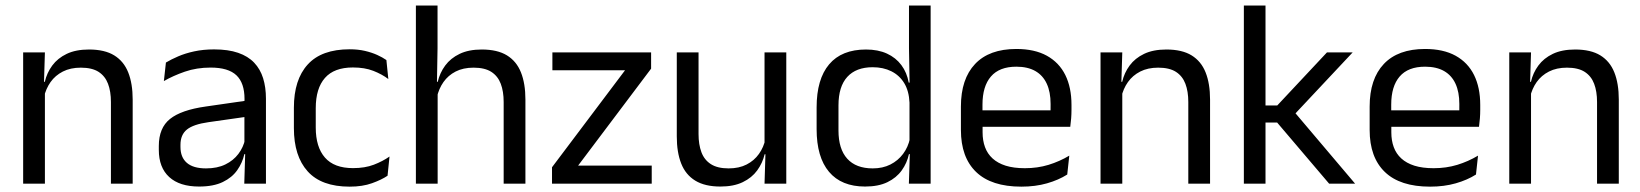

<svg xmlns="http://www.w3.org/2000/svg" viewBox="-20 -683 6100 714"><path d="M392.5 0V-303.7Q392.5 -343 381.7 -371.5Q371 -399.9 346.7 -415.7Q322.3 -431.4 280.6 -431.4Q242.1 -431.4 213.8 -417Q185.5 -402.5 168 -377.8Q150.5 -353 143.5 -321.5L129 -378.9H146.7Q154.3 -412.1 174.3 -439.3Q194.3 -466.5 228.1 -482.7Q261.9 -498.9 311 -498.9Q369.2 -498.9 404.7 -477.1Q440.3 -455.2 456.8 -413.8Q473.4 -372.3 473.4 -312.6V0ZM66.1 0V-488.2H147L143.4 -371.1L147 -366.3V0Z M888.4 0 892 -118.6 888.9 -131.1V-286.5L889.3 -314.9Q889.3 -374.3 859.2 -403Q829 -431.7 763.4 -431.7Q711.2 -431.7 667.4 -416.5Q623.6 -401.3 589.4 -381.5L597 -450.4Q616.1 -462 642.4 -473.3Q668.7 -484.7 702.3 -492Q735.9 -499.3 776.3 -499.3Q828.8 -499.3 865.6 -486.6Q902.4 -473.9 925.2 -449.9Q948 -425.8 958.5 -392Q969 -358.1 969 -316.2V0ZM720.4 10.7Q647.9 10.7 609.3 -24.6Q570.6 -60 570.6 -125.7V-140Q570.6 -207.4 612.3 -240.7Q654 -274.1 745.2 -286.9L899.5 -309.2L903.9 -249.8L755 -228.6Q699.2 -220.7 675.2 -201.4Q651.1 -182 651.1 -144.5V-136.6Q651.1 -97.9 674.9 -77.4Q698.7 -56.8 746.1 -56.8Q787.9 -56.8 817.9 -71.4Q847.9 -86 866.4 -110.5Q885 -135.1 891.5 -165.2L904.2 -109.8H888.7Q881.6 -77.8 862.3 -50.3Q843.1 -22.8 808.5 -6.1Q773.9 10.7 720.4 10.7Z M1280.3 11.1Q1175.4 11.1 1124.2 -45.7Q1072.9 -102.4 1072.9 -206.6V-282.3Q1072.9 -386.8 1124.4 -443.2Q1175.8 -499.7 1280.3 -499.7Q1311.4 -499.7 1336.9 -493.8Q1362.5 -487.8 1382.7 -478.7Q1402.9 -469.5 1416.9 -459.7L1424.1 -389.1Q1400.3 -407.1 1368.2 -419.6Q1336.1 -432.1 1292.4 -432.1Q1222.6 -432.1 1188.4 -393.2Q1154.2 -354.4 1154.2 -280.7V-208.7Q1154.2 -136.1 1188.4 -97Q1222.6 -57.8 1292.7 -57.8Q1337.3 -57.8 1370.2 -70.5Q1403.1 -83.1 1428.5 -100.9L1421.2 -29.5Q1398.9 -14.4 1363.5 -1.7Q1328.1 11.1 1280.3 11.1Z M1853 0V-303.7Q1853 -343 1842.2 -371.5Q1831.5 -399.9 1807.2 -415.7Q1782.8 -431.4 1741.1 -431.4Q1702.5 -431.4 1674.4 -417Q1646.4 -402.5 1629.1 -377.8Q1611.8 -353.1 1604.8 -321.6L1587.1 -378.9H1607.9Q1615.6 -412.1 1635.6 -439.3Q1655.6 -466.5 1689.3 -482.7Q1723 -498.9 1771.5 -498.9Q1829.7 -498.9 1865.2 -477.1Q1900.8 -455.2 1917.3 -413.8Q1933.9 -372.3 1933.9 -312.6V0ZM1526.6 0V-662.5H1607.1V-503.7L1604.7 -363.3L1607.5 -357.1V0Z M2403.6 -67.1V0H2032.8V-61L2304.3 -421.6H2034.2V-488.2H2401.3V-427.7L2129.8 -67.1Z M2577.7 -488.2V-184.5Q2577.7 -145.8 2588.4 -117Q2599.1 -88.3 2623.6 -72.6Q2648.2 -56.8 2689.5 -56.8Q2728.5 -56.8 2756.6 -71.3Q2784.7 -85.7 2802.4 -110.7Q2820.1 -135.6 2826.6 -166.8L2841.1 -109.3H2823.5Q2815.8 -76.7 2795.8 -49.2Q2775.8 -21.8 2742.1 -5.6Q2708.4 10.7 2659.1 10.7Q2601.4 10.7 2565.6 -11.2Q2529.8 -33 2513.3 -74.7Q2496.8 -116.3 2496.8 -175.7V-488.2ZM2904 -488.2V0H2823.1L2826.7 -117.2L2823.1 -121.9V-488.2Z M3196.9 10.7Q3109.1 10.7 3063 -43.9Q3016.8 -98.6 3016.8 -202.9V-283.6Q3016.8 -388.7 3063.4 -443.8Q3110 -498.9 3200.4 -498.9Q3245.3 -498.9 3278.4 -483.7Q3311.5 -468.5 3332 -440.9Q3352.5 -413.4 3359.3 -375.9H3386.1L3362.2 -301.3Q3360.3 -344.6 3342.6 -373.8Q3324.8 -403 3294.6 -418Q3264.5 -433 3225.3 -433Q3163.7 -433 3130.9 -397.1Q3098.1 -361.2 3098.1 -291.1V-197.8Q3098.1 -128.8 3130.7 -92.8Q3163.3 -56.8 3225.6 -56.8Q3262.7 -56.8 3291.1 -71.2Q3319.6 -85.6 3338.4 -110.8Q3357.2 -136 3363.8 -168L3383.8 -109.9H3360.2Q3353 -76.8 3333.3 -49.3Q3313.6 -21.8 3280.2 -5.6Q3246.8 10.7 3196.9 10.7ZM3359.9 0 3363.6 -117.9 3362.2 -143.9V-348.1L3362.7 -365L3360.3 -503.5V-662.5H3440.8V0Z M3778.1 11.1Q3666.6 11.1 3610 -43.4Q3553.4 -97.8 3553.4 -199.7V-286.6Q3553.4 -389.4 3606.1 -445.1Q3658.7 -500.9 3759.5 -500.9Q3827.4 -500.9 3873.1 -475.7Q3918.7 -450.4 3941.7 -403.9Q3964.6 -357.4 3964.6 -293V-274.8Q3964.6 -259.1 3963.4 -243Q3962.2 -226.9 3960 -211.4H3885.7Q3886.5 -235.6 3886.7 -257.1Q3886.9 -278.6 3886.9 -296.4Q3886.9 -341 3872.6 -371.8Q3858.4 -402.6 3830.2 -418.8Q3801.9 -435 3759.5 -435Q3696.4 -435 3665 -398.5Q3633.6 -362.1 3633.6 -294.1V-247.4L3634 -237.5V-190.8Q3634 -160.4 3643 -135.9Q3652 -111.3 3671.1 -93.8Q3690.3 -76.2 3720 -66.8Q3749.8 -57.5 3791.2 -57.5Q3838.3 -57.5 3879.3 -70Q3920.3 -82.6 3956.4 -104.2L3948.8 -34Q3916.6 -13.5 3873.4 -1.2Q3830.3 11.1 3778.1 11.1ZM3596.1 -211.4V-272.7H3942.9V-211.4Z M4399 0V-303.7Q4399 -343 4388.2 -371.5Q4377.5 -399.9 4353.2 -415.7Q4328.8 -431.4 4287.1 -431.4Q4248.6 -431.4 4220.3 -417Q4192 -402.5 4174.5 -377.8Q4157 -353 4150 -321.5L4135.5 -378.9H4153.2Q4160.8 -412.1 4180.8 -439.3Q4200.8 -466.5 4234.6 -482.7Q4268.4 -498.9 4317.5 -498.9Q4375.7 -498.9 4411.2 -477.1Q4446.8 -455.2 4463.3 -413.8Q4479.9 -372.3 4479.9 -312.6V0ZM4072.6 0V-488.2H4153.5L4149.9 -371.1L4153.5 -366.3V0Z M4922.7 0 4729.3 -227.4H4678V-290.7H4729.7L4914.7 -488.2H5010.3L4789.1 -252.4V-271.8L5019.3 0ZM4605.6 0V-662.5H4686.1V0Z M5298.1 11.1Q5186.6 11.1 5130 -43.4Q5073.4 -97.8 5073.4 -199.7V-286.6Q5073.4 -389.4 5126.1 -445.1Q5178.7 -500.9 5279.5 -500.9Q5347.4 -500.9 5393.1 -475.7Q5438.7 -450.4 5461.7 -403.9Q5484.6 -357.4 5484.6 -293V-274.8Q5484.6 -259.1 5483.4 -243Q5482.2 -226.9 5480 -211.4H5405.7Q5406.5 -235.6 5406.7 -257.1Q5406.9 -278.6 5406.9 -296.4Q5406.9 -341 5392.6 -371.8Q5378.4 -402.6 5350.2 -418.8Q5321.9 -435 5279.5 -435Q5216.4 -435 5185 -398.5Q5153.6 -362.1 5153.6 -294.1V-247.4L5154 -237.5V-190.8Q5154 -160.4 5163 -135.9Q5172 -111.3 5191.1 -93.8Q5210.3 -76.2 5240 -66.8Q5269.8 -57.5 5311.2 -57.5Q5358.3 -57.5 5399.3 -70Q5440.3 -82.6 5476.4 -104.2L5468.8 -34Q5436.6 -13.5 5393.4 -1.2Q5350.3 11.1 5298.1 11.1ZM5116.1 -211.4V-272.7H5462.9V-211.4Z M5919 0V-303.7Q5919 -343 5908.2 -371.5Q5897.5 -399.9 5873.2 -415.7Q5848.8 -431.4 5807.1 -431.4Q5768.6 -431.4 5740.3 -417Q5712 -402.5 5694.5 -377.8Q5677 -353 5670 -321.5L5655.5 -378.9H5673.2Q5680.8 -412.1 5700.8 -439.3Q5720.8 -466.5 5754.6 -482.7Q5788.4 -498.9 5837.5 -498.9Q5895.7 -498.9 5931.2 -477.1Q5966.8 -455.2 5983.3 -413.8Q5999.9 -372.3 5999.9 -312.6V0ZM5592.6 0V-488.2H5673.5L5669.9 -371.1L5673.5 -366.3V0Z"/></svg>

Font: Anek Odia Medium
Style: Regular
Weight: 500
Designer: Yesha Goshar & Mahesh Sahu (Odia), Yesha Goshar (Latin)
Foundry: Ek Type
Version: Version 1.003